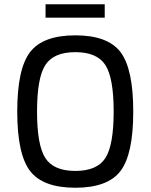

<svg xmlns="http://www.w3.org/2000/svg" viewBox="-20 -869 708 902"><path d="M472 -786H194V-849H472ZM121.5 -624.5Q182 -703 334 -703Q486 -703 546 -624.5Q606 -546 606 -345Q606 -144 546 -65.5Q486 13 334 13Q182 13 121.5 -65.5Q61 -144 61 -345Q61 -546 121.5 -624.5ZM475 -563.5Q436 -624 334 -624Q232 -624 193 -563.5Q154 -503 154 -345Q154 -187 193 -126.5Q232 -66 334 -66Q436 -66 475 -126.5Q514 -187 514 -345Q514 -503 475 -563.5Z"/></svg>

Font: Exo 2
Style: Regular
Weight: 400
Designer: Natanael Gama
Version: Version 1.001;PS 001.001;hotconv 1.0.70;makeotf.lib2.5.58329